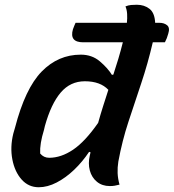

<svg xmlns="http://www.w3.org/2000/svg" viewBox="-20 -777 731 808"><path d="M320 -547Q367 -547 400 -519Q433 -491 451 -462L457 -463Q468 -496 478 -529.5Q488 -563 497 -599H330Q271 -599 287 -654Q290 -663 293 -669.5Q296 -676 298 -681H514Q516 -700 515 -718Q514 -736 508 -750Q520 -755 531.5 -756Q543 -757 556 -757Q587 -757 609 -740Q631 -723 633 -681H651Q671 -681 683.5 -670.5Q696 -660 688 -635Q683 -616 674 -599H623Q602 -509 574.5 -427Q547 -345 520.5 -264.5Q494 -184 478 -97Q474 -72 475 -48.5Q476 -25 483 0Q471 3 462.5 4.5Q454 6 442 6Q410 6 388 -12Q366 -30 358 -59.5Q350 -89 358 -123Q359 -130 361 -136L355 -138Q327 -96 292 -62.5Q257 -29 218.5 -9Q180 11 143 11Q100 11 71 -21.5Q42 -54 32 -106Q22 -158 36 -215L43 -239Q86 -405 155.5 -476Q225 -547 320 -547ZM149 -131Q164 -113 187 -113Q237 -113 287.5 -147Q338 -181 393 -260Q403 -296 414 -330.5Q425 -365 436 -399Q402 -435 337 -435Q276 -435 235.5 -387.5Q195 -340 169 -247L165 -230Q156 -201 152 -176.5Q148 -152 149 -131Z"/></svg>

Font: Recursive Sn Csl St SmB
Style: Italic
Weight: 600
Italic angle: -15°
Version: Version 1.079;hotconv 1.0.112;makeotfexe 2.5.65598; ttfautoh